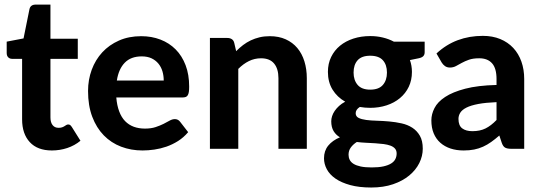

<svg xmlns="http://www.w3.org/2000/svg" viewBox="-20 -651 2365 840"><path d="M207 7.3Q144 7.3 110.4 -29.1Q76.7 -65.4 76.7 -128.9V-393.6H32.7Q22.9 -393.6 16.1 -400.1Q9.3 -406.7 9.3 -419.4V-468.8L83 -482.9L108.9 -610.8Q113.3 -630.9 136.2 -630.9H200.7V-481.4H320.3V-393.6H200.7V-137.2Q200.7 -115.7 210 -103.8Q219.2 -91.8 236.3 -91.8Q245.6 -91.8 251.7 -94Q257.8 -96.2 262.2 -99.1Q266.6 -102.1 270.3 -104.2Q273.9 -106.4 278.3 -106.4Q283.7 -106.4 287.1 -103.8Q290.5 -101.1 294.4 -95.2L332 -35.2Q306.6 -14.2 274.2 -3.4Q241.7 7.3 207 7.3Z M597.7 -492.7Q643.6 -492.7 682.1 -477.8Q720.7 -462.9 748.5 -434.8Q776.4 -406.7 792 -365.7Q807.6 -324.7 807.6 -272Q807.6 -257.8 806.2 -248.8Q804.7 -239.7 801.5 -234.4Q798.3 -229 792.7 -226.8Q787.1 -224.6 778.8 -224.6H488.8Q491.7 -189.5 501.5 -163.6Q511.2 -137.7 527.3 -121.1Q543.5 -104.5 565.4 -96.4Q587.4 -88.4 614.3 -88.4Q641.1 -88.4 660.9 -95Q680.7 -101.6 695.6 -109.1Q710.4 -116.7 722.2 -123.3Q733.9 -129.9 745.1 -129.9Q758.8 -129.9 767.6 -118.7L803.2 -72.8Q783.2 -49.3 758.8 -33.9Q734.4 -18.6 708.3 -9.5Q682.1 -0.5 655.3 3.4Q628.4 7.3 603.5 7.3Q553.2 7.3 509.8 -9.3Q466.3 -25.9 434.1 -58.8Q401.9 -91.8 383.5 -140.4Q365.2 -189 365.2 -252.9Q365.2 -302.2 381.3 -345.9Q397.5 -389.6 427.5 -422.1Q457.5 -454.6 500.5 -473.6Q543.5 -492.7 597.7 -492.7ZM600.1 -404.3Q552.7 -404.3 525.9 -376.7Q499 -349.1 491.2 -298.8H696.3Q696.3 -319.8 690.7 -338.9Q685.1 -357.9 673.1 -372.6Q661.1 -387.2 643.1 -395.8Q625 -404.3 600.1 -404.3Z M898.4 0V-484.9H974.6Q986.3 -484.9 994.4 -479.5Q1002.4 -474.1 1004.9 -462.9L1013.2 -427.2Q1027.8 -441.9 1043.5 -453.9Q1059.1 -465.8 1077.1 -474.4Q1095.2 -482.9 1115.5 -487.8Q1135.7 -492.7 1160.2 -492.7Q1199.7 -492.7 1230 -479Q1260.3 -465.3 1280.8 -440.9Q1301.3 -416.5 1311.8 -382.6Q1322.3 -348.6 1322.3 -308.6V0H1198.2V-308.6Q1198.2 -350.1 1179.2 -373Q1160.2 -396 1122.1 -396Q1093.8 -396 1069.1 -383.8Q1044.4 -371.6 1022.5 -349.6V0Z M1599.6 -493.2Q1628.9 -493.2 1655 -486.8Q1681.2 -480.5 1703.1 -468.8H1837.9V-422.4Q1837.9 -411.6 1831.8 -405.3Q1825.7 -398.9 1811.5 -396L1773.4 -388.2Q1782.2 -363.8 1782.2 -336.4Q1782.2 -300.3 1768.3 -271.2Q1754.4 -242.2 1729.7 -221.7Q1705.1 -201.2 1671.6 -190.2Q1638.2 -179.2 1599.6 -179.2Q1587.9 -179.2 1576.7 -180.2Q1565.4 -181.2 1554.2 -183.1Q1536.1 -171.4 1536.1 -155.8Q1536.1 -141.6 1548.8 -135.3Q1561.5 -128.9 1582 -126.2Q1602.5 -123.5 1628.9 -122.8Q1655.3 -122.1 1682.9 -119.6Q1710.4 -117.2 1736.8 -111.3Q1763.2 -105.5 1783.7 -92.3Q1804.2 -79.1 1816.9 -57.1Q1829.6 -35.2 1829.6 -0.5Q1829.6 31.7 1814.5 62.3Q1799.3 92.8 1770.5 116.7Q1741.7 140.6 1699.7 155Q1657.7 169.4 1604 169.4Q1551.3 169.4 1512.2 158.7Q1473.1 147.9 1447.8 130.4Q1422.4 112.8 1409.9 89.6Q1397.5 66.4 1397.5 41.5Q1397.5 8.8 1416 -13.9Q1434.6 -36.6 1467.3 -50.3Q1450.2 -60.1 1439.7 -77.1Q1429.2 -94.2 1429.2 -120.6Q1429.2 -131.3 1432.9 -142.8Q1436.5 -154.3 1444.3 -165.8Q1452.1 -177.2 1463.4 -187.5Q1474.6 -197.8 1490.2 -206.1Q1455.1 -226.1 1434.8 -259Q1414.6 -292 1414.6 -336.4Q1414.6 -372.6 1428.7 -401.6Q1442.9 -430.7 1467.5 -450.9Q1492.2 -471.2 1526.1 -482.2Q1560.1 -493.2 1599.6 -493.2ZM1715.3 20.5Q1715.3 7.3 1708 -1Q1700.7 -9.3 1688 -13.9Q1675.3 -18.6 1658.2 -20.8Q1641.1 -22.9 1621.8 -24.2Q1602.5 -25.4 1581.8 -26.4Q1561 -27.3 1541 -29.8Q1524.9 -19.5 1514.9 -5.9Q1504.9 7.8 1504.9 25.9Q1504.9 38.1 1510 48.3Q1515.1 58.6 1526.9 65.9Q1538.6 73.2 1558.1 77.4Q1577.6 81.5 1606.4 81.5Q1636.7 81.5 1657.5 76.9Q1678.2 72.3 1691.2 64.2Q1704.1 56.2 1709.7 44.9Q1715.3 33.7 1715.3 20.5ZM1599.6 -258.8Q1637.2 -258.8 1655 -279.3Q1672.9 -299.8 1672.9 -333.5Q1672.9 -367.7 1655 -387.5Q1637.2 -407.2 1599.6 -407.2Q1562.5 -407.2 1544.7 -387.5Q1526.9 -367.7 1526.9 -333.5Q1526.9 -300.3 1544.7 -279.5Q1562.5 -258.8 1599.6 -258.8Z M2216.8 0Q2199.2 0 2189.9 -5.1Q2180.7 -10.3 2175.3 -25.9L2164.6 -58.1Q2146 -42 2128.9 -29.8Q2111.8 -17.6 2093.5 -9.3Q2075.2 -1 2054.4 3.2Q2033.7 7.3 2008.3 7.3Q1977.1 7.3 1951.2 -1.2Q1925.3 -9.8 1906.5 -26.4Q1887.7 -43 1877.4 -67.6Q1867.2 -92.3 1867.2 -124.5Q1867.2 -151.4 1880.9 -178.2Q1894.5 -205.1 1927.5 -226.8Q1960.4 -248.5 2015.4 -262.9Q2070.3 -277.3 2152.3 -279.3V-305.2Q2152.3 -352.1 2132.8 -374Q2113.3 -396 2076.7 -396Q2049.3 -396 2031.5 -389.6Q2013.7 -383.3 2000 -375.7Q1986.3 -368.2 1974.6 -361.8Q1962.9 -355.5 1948.2 -355.5Q1935.5 -355.5 1926.5 -362.1Q1917.5 -368.7 1912.1 -377.9L1889.6 -417Q1931.6 -456.1 1982.4 -475.1Q2033.2 -494.1 2092.3 -494.1Q2134.8 -494.1 2168.5 -480.2Q2202.1 -466.3 2225.6 -441.2Q2249 -416 2261.2 -381.3Q2273.4 -346.7 2273.4 -305.2V0ZM2046.9 -77.1Q2080.1 -77.1 2104.2 -89.1Q2128.4 -101.1 2152.3 -126V-204.1Q2104 -202.1 2072 -196Q2040 -189.9 2021 -180.4Q2002 -170.9 1993.9 -158.2Q1985.8 -145.5 1985.8 -130.9Q1985.8 -101.6 2002.2 -89.4Q2018.6 -77.1 2046.9 -77.1Z"/></svg>

Font: Carlito
Style: Bold
Weight: 700
Designer: Lukasz Dziedzic
Foundry: tyPoland Lukasz Dziedzic
Version: Version 1.104